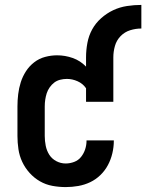

<svg xmlns="http://www.w3.org/2000/svg" viewBox="-20 -753 595 781"><path d="M247 8Q220 8 193 3Q166 -2 142.5 -15.5Q119 -29 100.5 -49.5Q82 -70 70.5 -94.5Q59 -119 55 -146Q51 -173 51 -200V-320Q51 -345 54 -370Q57 -395 64.5 -418.5Q72 -442 85.5 -463Q99 -484 119 -499.5Q139 -515 163.5 -521.5Q188 -528 212 -528Q245 -528 276 -517Q307 -506 330 -482V-520Q330 -549 335.5 -578.5Q341 -608 355 -633.5Q369 -659 391.5 -679Q414 -699 440.5 -711.5Q467 -724 496.5 -728.5Q526 -733 555 -733V-637Q532 -637 509.5 -630Q487 -623 470.5 -606Q454 -589 447.5 -566Q441 -543 441 -520V-339H330V-394Q317 -413 295.5 -422.5Q274 -432 252 -432Q238 -432 224.5 -428.5Q211 -425 200.5 -417Q190 -409 182 -397.5Q174 -386 170 -373.5Q166 -361 164 -347.5Q162 -334 162 -320V-200Q162 -180 166 -160Q170 -140 180.5 -123.5Q191 -107 209 -97.5Q227 -88 247 -88Q265 -88 282 -94.5Q299 -101 310 -115Q321 -129 326.5 -146Q332 -163 332 -181Q332 -181 332 -181.5Q332 -182 332 -182H443Q443 -182 443 -181.5Q443 -181 443 -180Q443 -155 437 -129.5Q431 -104 419 -81.5Q407 -59 388.5 -41Q370 -23 347 -12Q324 -1 298.5 3.5Q273 8 247 8Z"/></svg>

Font: Zed Mono
Style: Bold
Weight: 700
Monospace: yes
Designer: Belleve Invis
Foundry: Belleve Invis
Version: Version 1.0.0; ttfautohint (v1.8.4)